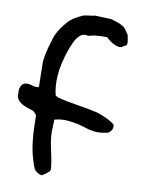

<svg xmlns="http://www.w3.org/2000/svg" viewBox="-88 -841 673 913"><g transform="rotate(10 248.5 -385.0)"><path d="M178 11Q168 9 160 4.5Q152 0 147.5 -4Q143 -8 138.5 -17.5Q134 -27 132.5 -32Q131 -37 127 -50.5Q123 -64 121 -70Q102 -138 102 -266Q94 -277 83 -285Q-7 -307 1 -355Q-2 -375 7 -391Q16 -407 34 -406Q44 -407 62 -401.5Q80 -396 92 -400L90 -508Q88 -547 114 -629Q123 -672 173 -729Q193 -750 237 -770Q245 -774 266 -776Q287 -778 295 -781L376 -778Q416 -766 427 -759Q436 -755 441.5 -749.5Q447 -744 455 -732Q463 -720 465 -717Q465 -712 468.5 -697.5Q472 -683 470 -674Q468 -665 456 -663Q441 -646 410 -662Q403 -664 388.5 -674.5Q374 -685 371 -690Q344 -691 306 -687Q305 -687 293 -683.5Q281 -680 277 -681Q241 -692 214 -634.5Q187 -577 173 -498Q164 -425 178 -374L191 -367Q228 -357 290.5 -347Q353 -337 385 -329Q447 -309 473 -285Q477 -270 467.5 -256Q458 -242 441 -241Q425 -237 404 -237Q377 -237 343 -248Q309 -259 298 -260Q263 -267 240 -267Q215 -267 191 -260V-252L190 -230V-222Q186 -181 200.5 -117Q215 -53 216 -25Q216 -18 209 -11.5Q202 -5 191.5 2Q181 9 178 11Z"/></g></svg>

Font: Excalifont
Style: Regular
Weight: 400
Designer: Your Own Font Foundry (Virgil); Ján Filípek / DizajnDesign (Excalifont, modifications)
Foundry: Your Own Font Foundry (Virgil); Ján Filípek / DizajnDesign (Excalifont, modifications)
Version: Version 1.000;Glyphs 3.2 (3227)